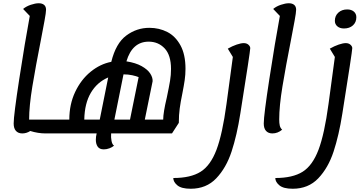

<svg xmlns="http://www.w3.org/2000/svg" viewBox="-20 -795 2210 1180"><path d="M304 -60 291 25H260Q214 25 166 10Q143 25 117 25Q92 25 78 9.5Q64 -6 64 -36Q64 -86 98.5 -310.5Q133 -535 163 -697L122 -740Q141 -756 169 -765.5Q197 -775 218 -775Q239 -775 251 -765Q263 -755 263 -735Q263 -719 253.5 -667Q244 -615 232 -553Q199 -386 179 -264.5Q159 -143 159 -61V-60Z M1120 -372Q1120 -336 1115 -302Q1110 -268 1101 -222Q1090 -169 1084.5 -128.5Q1079 -88 1079 -40L1037 25H663Q661 49 665.5 71.5Q670 94 681 100Q670 110 652.5 116.5Q635 123 618 123Q592 123 580.5 106.5Q569 90 569 64Q569 45 574 25H289L302 -60H406Q406 -154 442 -230Q478 -306 537 -354Q596 -402 664 -415Q692 -529 756 -576.5Q820 -624 898 -624Q958 -624 1008 -598.5Q1058 -573 1089 -516.5Q1120 -460 1120 -372ZM1005 -195Q1019 -262 1025 -298Q1031 -334 1031 -371Q1031 -456 992 -497.5Q953 -539 894 -539Q793 -539 757 -418Q814 -409 850.5 -388.5Q887 -368 903 -343.5Q919 -319 918 -296L870 -60H983Q983 -103 1005 -195ZM739 -338 683 -60H779L832 -321Q818 -327 793 -332.5Q768 -338 739 -338ZM593 -60 645 -319Q577 -290 538.5 -225Q500 -160 498 -60Z M1518 -499Q1518 -480 1457 -97Q1436 37 1403 137Q1370 237 1309 301Q1248 365 1152 365Q1095 365 1070 344Q1045 323 1045 299Q1152 299 1213 260.5Q1274 222 1310.5 125.5Q1347 29 1372 -156L1411 -445L1380 -496Q1408 -512 1434.5 -521Q1461 -530 1478 -530Q1496 -530 1507 -520Q1518 -510 1518 -499Z M1714 2Q1687 25 1654 25Q1629 25 1615 9.5Q1601 -6 1601 -36Q1601 -86 1635.5 -310.5Q1670 -535 1700 -697L1659 -740Q1678 -756 1706 -765.5Q1734 -775 1755 -775Q1776 -775 1788 -765Q1800 -755 1800 -735Q1800 -719 1790.5 -667Q1781 -615 1769 -553Q1736 -386 1716 -264.5Q1696 -143 1696 -61Q1696 -38 1699.5 -23Q1703 -8 1714 2Z M2145 -499Q2145 -480 2084 -97Q2063 37 2030 137Q1997 237 1936 301Q1875 365 1779 365Q1722 365 1697 344Q1672 323 1672 299Q1779 299 1840 260.5Q1901 222 1937.5 125.5Q1974 29 1999 -156L2038 -445L2007 -496Q2035 -512 2061.5 -521Q2088 -530 2105 -530Q2123 -530 2134 -520Q2145 -510 2145 -499ZM2038 -667Q2038 -698 2059.5 -717.5Q2081 -737 2114 -737Q2139 -737 2154.5 -724Q2170 -711 2170 -689Q2170 -658 2149 -639Q2128 -620 2094 -620Q2069 -620 2053.5 -633Q2038 -646 2038 -667Z"/></svg>

Font: Lemonada Light
Style: Regular
Weight: 300
Designer: Mohamed Gaber (Arabic) Eduardo Tunni (Latin)
Foundry: Kief Type Foundry
Version: Version 3.006